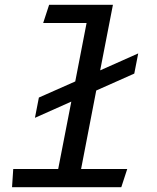

<svg xmlns="http://www.w3.org/2000/svg" viewBox="-20 -785 660 805"><path d="M559.5 -561 400 -490 453.5 -765H186L161 -688.5H343L295.5 -443.5L143 -376L126.5 -291L279 -359L224 -76.5H35.5L30.5 0H488.5L513.5 -76.5H320L383.5 -405.5L543 -476.5Z"/></svg>

Font: Monaspace Argon
Style: Italic
Weight: 400
Italic angle: -11°
Designer: Riley Cran & the Lettermatic Team
Foundry: Lettermatic
Version: Version 1.101 (Monaspace Argon)